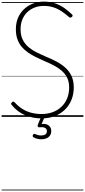

<svg xmlns="http://www.w3.org/2000/svg" viewBox="-20 -1443 1050 2371"><path d="M494 19Q441 19 390 9.5Q339 0 291.5 -20Q244 -40 202 -71.5Q160 -103 125 -146Q117 -155 117.5 -162.5Q118 -170 127 -179Q136 -188 143.5 -188.5Q151 -189 164 -176Q206 -130 255.5 -98.5Q305 -67 364.5 -51Q424 -35 494 -35Q568 -35 630.5 -58Q693 -81 738.5 -124Q784 -167 809 -228Q834 -289 834 -364Q834 -435 808 -485.5Q782 -536 738 -573Q694 -610 638 -638.5Q582 -667 522 -692Q470 -715 420 -739.5Q370 -764 326 -794.5Q282 -825 248 -865Q214 -905 195 -958.5Q176 -1012 176 -1082Q176 -1162 203.5 -1225Q231 -1288 279.5 -1332.5Q328 -1377 390 -1400Q452 -1423 522 -1423Q601 -1423 663.5 -1400.5Q726 -1378 776 -1342.5Q826 -1307 868 -1266Q877 -1258 877 -1251Q877 -1244 869 -1235Q859 -1226 851 -1225.5Q843 -1225 832 -1233Q784 -1275 736.5 -1306Q689 -1337 636.5 -1353.5Q584 -1370 522 -1370Q458 -1370 405 -1349Q352 -1328 313.5 -1289.5Q275 -1251 254.5 -1198.5Q234 -1146 234 -1082Q234 -1005 261.5 -951Q289 -897 335 -859Q381 -821 437.5 -793.5Q494 -766 552 -741Q614 -716 674.5 -684.5Q735 -653 784 -610Q833 -567 862 -506.5Q891 -446 891 -364Q891 -280 862.5 -210Q834 -140 781 -88.5Q728 -37 655.5 -9Q583 19 494 19ZM490 277Q473 277 445.5 272Q418 267 394 252Q385 247 384 239Q383 231 387 223Q392 213 398.5 211Q405 209 414 213Q429 219 447.5 224.5Q466 230 488 230Q521 230 540 217Q559 204 559 176Q559 149 536.5 136.5Q514 124 471 129Q462 130 457 128.5Q452 127 448 122Q444 115 444.5 109Q445 103 448 94L489 -4H533L486 108L469 94Q508 83 540.5 89Q573 95 593 117Q613 139 613 176Q613 207 597.5 230Q582 253 554.5 265Q527 277 490 277ZM0 898H1010V908H0ZM0 -20H1010V0H0ZM0 -505H1010V-500H0ZM0 -1418H1010V-1408H0Z"/></svg>

Font: Playwrite FR Trad Guides
Style: Regular
Weight: 400
Designer: Veronika Burian, José Scaglione
Foundry: TypeTogether
Version: Version 1.003